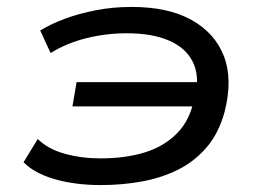

<svg xmlns="http://www.w3.org/2000/svg" viewBox="-20 -525 750 554"><path d="M271 9Q197 9 138 -8Q79 -25 48 -57L89 -124Q118 -95 166.5 -81.5Q215 -68 270 -68Q341 -68 397 -85Q453 -102 491 -140.5Q529 -179 541 -243L555 -218H189L201 -288H567L544 -253Q556 -307 536 -347Q516 -387 467.5 -408Q419 -429 346 -429Q287 -429 230 -415Q173 -401 126 -372L96 -437Q127 -456 167.5 -471Q208 -486 257 -495.5Q306 -505 360 -505Q465 -505 532.5 -467.5Q600 -430 626 -363Q652 -296 628 -202Q611 -140 575.5 -99Q540 -58 492 -34.5Q444 -11 387.5 -1Q331 9 271 9Z"/></svg>

Font: Nunito Sans 7pt Expanded
Style: Italic
Weight: 400
Width: 7
Italic angle: -9°
Designer: Vernon Adams
Foundry: Vernon Adams
Version: Version 3.101;gftools[0.9.27]